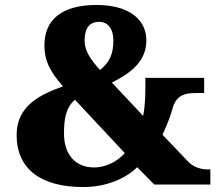

<svg xmlns="http://www.w3.org/2000/svg" viewBox="-20 -744 884 774"><path d="M315 10C413 10 490 -27 533 -70L602 0H828V-61H819C797 -61 764 -66 739 -92L635 -201C653 -239 667 -275 676 -308C693 -369 737 -369 782 -369H803V-430H566V-382C566 -342 562 -299 557 -277L431 -411C521 -456 570 -505 570 -582C570 -659 508 -724 369 -724C231 -724 159 -666 159 -561C159 -503 178 -459 234 -396C146 -364 47 -320 47 -200C47 -60 148 10 315 10ZM383 -462C347 -502 321 -538 321 -580C321 -631 341 -656 380 -656C414 -656 437 -629 437 -581C437 -527 422 -492 383 -462ZM359 -69C285 -69 238 -120 238 -205C238 -260 244 -309 282 -342L483 -127C457 -97 412 -69 359 -69Z"/></svg>

Font: Noto Serif Malayalam Black
Style: Regular
Weight: 900
Designer: Indian type Foundry, Jelle Bosma, Monotype Design Team
Foundry: Monotype Imaging Inc.
Version: Version 2.104